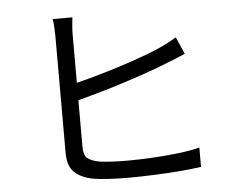

<svg xmlns="http://www.w3.org/2000/svg" viewBox="-53 -833 1107 899"><g transform="rotate(-5 500.0 -383.5)"><path d="M318.8 -769Q316.9 -752 314.9 -730.5Q313 -709 313 -688V-461.9Q373 -476.6 444.3 -497.6Q515.6 -518.6 584.2 -542Q652.8 -565.4 705.1 -587.9Q751 -607.9 793 -633.8L828.1 -553.2Q806.2 -543.9 780.8 -533.2Q755.4 -522.5 732.9 -514.2Q690.4 -497.1 637.5 -478.8Q584.5 -460.4 527.3 -442.1Q470.2 -423.8 415 -408Q359.9 -392.1 313 -379.9V-160.2Q313 -121.6 330.1 -107.4Q347.2 -93.3 382.8 -85.9Q407.2 -82 442.9 -80.1Q478.5 -78.1 516.1 -78.1Q568.4 -78.1 632.3 -81.5Q696.3 -85 756.3 -92Q816.4 -99.1 857.9 -109.9V-19Q814.5 -12.7 754.4 -7.8Q694.3 -2.9 630.4 -0.5Q566.4 2 512.2 2Q466.8 2 424.6 -0.5Q382.3 -2.9 351.1 -7.8Q293.9 -18.6 262.9 -47.9Q231.9 -77.1 231.9 -138.2Q231.9 -162.1 231.9 -207.8Q231.9 -253.4 231.9 -311Q231.9 -368.7 231.9 -429Q231.9 -489.3 231.9 -543.5Q231.9 -597.7 231.9 -636.2Q231.9 -674.8 231.9 -688Q231.9 -708 230.5 -731Q229 -753.9 226.1 -769Z"/></g></svg>

Font: Source Han Sans CN
Style: Regular
Weight: 400
Designer: Ryoko NISHIZUKA  (kana, bopomofo & ideographs); Paul D. Hunt (Latin, Greek & Cyrillic); Sandoll Communications , Soo-you
Foundry: Adobe
Version: Version 2.004;hotconv 1.0.118;makeotfexe 2.5.65603